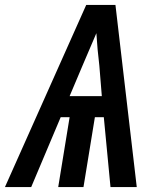

<svg xmlns="http://www.w3.org/2000/svg" viewBox="-42 -755 662 775"><path d="M-22 0 306 -735H424L510 0H404L377 -282H341L295 0H193L239 -282H203L84 0ZM369 -367 359 -490Q355 -523 352 -555.5Q349 -588 347 -621Q333 -588 319 -555.5Q305 -523 291 -490L239 -367Z"/></svg>

Font: Iosevka Extended
Style: Bold Italic
Weight: 700
Width: 7
Italic angle: -9°
Monospace: yes
Designer: Belleve Invis
Foundry: Belleve Invis
Version: Version 32.5.0; ttfautohint (v1.8.4)